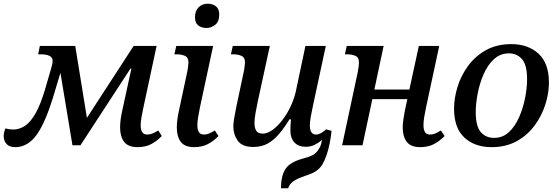

<svg xmlns="http://www.w3.org/2000/svg" viewBox="-59 -784 3020 1036"><path d="M23 10Q-8 10 -23.5 -7Q-39 -24 -39 -49Q-39 -68 -30 -91Q-9 -85 12 -85Q45 -85 75 -104.5Q105 -124 132 -171Q159 -218 183 -298L217 -415Q225 -441 225 -456Q225 -491 159 -491H147L156 -536H347L410 -148L662 -536H786L715 -205Q709 -177 704.5 -152Q700 -127 700 -108Q700 -85 708 -71.5Q716 -58 736 -58Q750 -58 763.5 -63.5Q777 -69 795 -80L814 -50Q787 -22 756 -6Q725 10 683 10Q633 10 611 -18.5Q589 -47 589 -96Q589 -116 592 -139.5Q595 -163 601 -189L650 -414H645L375 0H332L267 -391L234 -281Q189 -128 140.5 -59Q92 10 23 10Z M1055 -633Q1028 -633 1010.5 -647Q993 -661 993 -690Q993 -725 1012.5 -744.5Q1032 -764 1062 -764Q1088 -764 1106 -750Q1124 -736 1124 -706Q1124 -667 1102 -650Q1080 -633 1055 -633ZM989 10Q938 10 916.5 -18.5Q895 -47 895 -96Q895 -116 898 -139.5Q901 -163 907 -189L949 -386Q953 -402 955.5 -421.5Q958 -441 958 -447Q958 -474 939 -482.5Q920 -491 893 -491H882L892 -536H1091L1020 -205Q1014 -177 1010 -152Q1006 -127 1006 -108Q1006 -85 1014 -71.5Q1022 -58 1042 -58Q1056 -58 1069 -63.5Q1082 -69 1100 -80L1120 -50Q1093 -22 1061.5 -6Q1030 10 989 10Z M1308 9Q1248 9 1224 -24.5Q1200 -58 1200 -102Q1200 -120 1205 -148Q1210 -176 1217 -212L1254 -386Q1258 -402 1260.5 -421.5Q1263 -441 1263 -447Q1263 -474 1244 -482.5Q1225 -491 1198 -491H1187L1197 -536H1397L1332 -237Q1326 -210 1320 -175.5Q1314 -141 1314 -120Q1314 -96 1323 -79.5Q1332 -63 1359 -63Q1384 -63 1411.5 -83Q1439 -103 1464.5 -136Q1490 -169 1509 -209.5Q1528 -250 1537 -290L1589 -536H1699L1630 -215Q1623 -183 1618 -155Q1613 -127 1613 -107Q1613 -58 1646 -58Q1659 -58 1672.5 -65.5Q1686 -73 1701 -86L1730 -78Q1727 -46 1720 -11Q1713 24 1703 53Q1693 82 1681 102.5Q1669 123 1648.5 137.5Q1628 152 1590 164Q1540 181 1521 196Q1502 211 1496 232H1457Q1457 165 1481.5 127.5Q1506 90 1578 71Q1618 60 1634 49.5Q1650 39 1662 19Q1669 9 1672.5 -3.5Q1676 -16 1679 -29Q1660 -13 1638.5 -2.5Q1617 8 1591 8Q1551 8 1529.5 -15.5Q1508 -39 1508 -77Q1508 -91 1508.5 -107Q1509 -123 1511 -140H1503Q1476 -96 1448 -62.5Q1420 -29 1386.5 -10Q1353 9 1308 9Z M2209 10Q2158 10 2136 -18.5Q2114 -47 2114 -96Q2114 -116 2117.5 -139.5Q2121 -163 2126 -189L2139 -249H1950L1897 0H1787L1872 -398Q1875 -414 1876.5 -427.5Q1878 -441 1878 -447Q1878 -474 1859 -482.5Q1840 -491 1812 -491H1802L1812 -536H2011L1961 -301H2150L2201 -536H2311L2240 -205Q2234 -177 2230 -152.5Q2226 -128 2226 -108Q2226 -85 2234 -71.5Q2242 -58 2261 -58Q2276 -58 2289 -63.5Q2302 -69 2320 -80L2340 -50Q2313 -22 2281.5 -6Q2250 10 2209 10Z M2593 10Q2503 10 2447 -41.5Q2391 -93 2391 -198Q2391 -254 2409.5 -314.5Q2428 -375 2466 -427.5Q2504 -480 2562.5 -513Q2621 -546 2700 -546Q2790 -546 2846.5 -494.5Q2903 -443 2903 -338Q2903 -282 2884 -221.5Q2865 -161 2827 -108.5Q2789 -56 2730.5 -23Q2672 10 2593 10ZM2607 -40Q2654 -40 2687.5 -71.5Q2721 -103 2742.5 -152.5Q2764 -202 2774.5 -256.5Q2785 -311 2785 -357Q2785 -433 2758 -464.5Q2731 -496 2687 -496Q2640 -496 2606 -464.5Q2572 -433 2550.5 -383.5Q2529 -334 2518.5 -279.5Q2508 -225 2508 -179Q2508 -103 2535 -71.5Q2562 -40 2607 -40Z"/></svg>

Font: Noto Serif Medium
Style: Italic
Weight: 500
Italic angle: -12°
Designer: Monotype Design Team
Foundry: Monotype Imaging Inc.
Version: Version 2.014; ttfautohint (v1.8.4.7-5d5b)